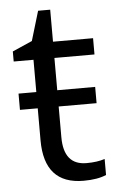

<svg xmlns="http://www.w3.org/2000/svg" viewBox="-50 -695 453 741"><g transform="rotate(-5 176.5 -324.5)"><path d="M91.8 -160.2V-284.2H22.9V-347.2H91.8V-472.2H15.1V-511.2L91.8 -544.9L126 -659.2H172.9V-535.2H328.1V-472.2H172.9V-347.2H319.8V-284.2H172.9V-165Q172.9 -57.1 261.2 -57.1Q302.7 -57.1 332 -66.9V-4.9Q298.3 9.8 244.1 9.8Q91.8 9.8 91.8 -160.2Z"/></g></svg>

Font: OpenSans-Regular
Style: Regular
Weight: 400
Foundry: Ascender Corporation
Version: Version 1.10